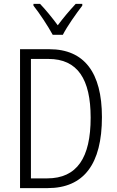

<svg xmlns="http://www.w3.org/2000/svg" viewBox="-20 -967 599 987"><path d="M251 -788H303C326 -833 371 -896 403 -938V-947H369C334 -909 307 -877 277 -837C249 -875 214 -918 186 -947H152V-938C183 -899 226 -834 251 -788ZM504 -365C504 -594 413 -714 234 -714H83V0H225C411 0 504 -124 504 -365ZM446 -362C446 -156 376 -50 222 -50H139V-664H229C379 -664 446 -560 446 -362Z"/></svg>

Font: Noto Sans Arabic UI Cn Lt
Style: Regular
Weight: 300
Width: 3
Designer: Monotype Design Team, Nadine Chahine and Nizar Qandah
Foundry: Monotype Imaging Inc.
Version: Version 2.010